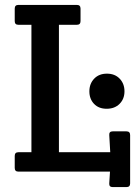

<svg xmlns="http://www.w3.org/2000/svg" viewBox="-20 -699 565 782"><path d="M220 -598V-79H429L425 -149Q424 -164 439 -164H495Q510 -164 510 -149V48Q510 63 495 63H439Q424 63 425 48L428 0H55Q40 0 40 -15V-64Q40 -79 55 -79H108V-598H55Q40 -598 40 -613V-664Q40 -679 55 -679H293Q308 -679 308 -664V-613Q308 -598 293 -598ZM363 -276Q344 -296 344 -327Q344 -358 363.5 -378.5Q383 -399 415.5 -399Q448 -399 467.5 -378.5Q487 -358 487 -327Q487 -296 467 -276Q447 -256 414.5 -256Q382 -256 363 -276Z"/></svg>

Font: Crete Round
Style: Regular
Weight: 400
Designer: Veronika Burian
Foundry: TypeTogether
Version: Version 1.001